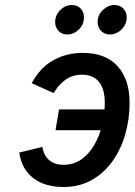

<svg xmlns="http://www.w3.org/2000/svg" viewBox="-20 -734 537 766"><path d="M233 12Q157.5 12 111.5 -24.5Q65.5 -61 57 -125.5L149 -148Q154.5 -113.5 176.5 -95Q198.5 -76.5 233 -76.5Q274.5 -76.5 305.2 -98.5Q336 -120.5 356.8 -156.8Q377.5 -193 387.8 -236.8Q398 -280.5 398 -324Q398 -378.5 375 -407.2Q352 -436 307 -436Q267.5 -436 238.8 -414Q210 -392 194.5 -362.5L106.5 -402Q140 -464.5 192.8 -493.8Q245.5 -523 311 -523Q400.5 -523 448.8 -470.2Q497 -417.5 497 -324Q497 -258 479.5 -197.5Q462 -137 428 -89.8Q394 -42.5 345 -15.2Q296 12 233 12ZM201.5 -214.5 215.5 -297.5H453L438.5 -214.5ZM419 -596.5Q397 -596.5 383.2 -611Q369.5 -625.5 369.5 -646Q369.5 -674.5 390.5 -694.2Q411.5 -714 437 -714Q458.5 -714 472 -699.8Q485.5 -685.5 485.5 -665Q485.5 -646 476 -630.5Q466.5 -615 451.2 -605.8Q436 -596.5 419 -596.5ZM248.5 -596.5Q226.5 -596.5 213.2 -611Q200 -625.5 200 -646Q200 -664.5 209.5 -680Q219 -695.5 234.2 -704.8Q249.5 -714 266 -714Q289 -714 302 -699.8Q315 -685.5 315 -665Q315 -636.5 294.8 -616.5Q274.5 -596.5 248.5 -596.5Z"/></svg>

Font: Overpass Medium
Style: Italic
Weight: 500
Italic angle: -10°
Designer: Delve Withrington, Dave Bailey, Thomas Jockin
Foundry: Delve Fonts LLC
Version: Version 4.000